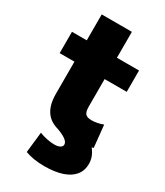

<svg xmlns="http://www.w3.org/2000/svg" viewBox="-222 -780 939 1091"><g transform="rotate(30 248.0 -235.0)"><path d="M315 10Q207 10 158.5 -33Q110 -76 110 -170V-380H13V-520H110V-690H308V-520H453V-380H308V-200Q308 -166 319.5 -153Q331 -140 360 -140Q378 -140 398 -144Q418 -148 435 -155L450 -10Q413 0 382 5Q351 10 315 10ZM257 220Q186 220 132 200L147 65Q170 74 196.5 79.5Q223 85 245 85Q262 85 273 81.5Q284 78 290 72Q296 66 296 57Q296 42 278.5 28Q261 14 224 0L399 -50Q437 -14 454.5 16.5Q472 47 472 82Q472 126 447 157Q422 188 374 204Q326 220 257 220Z"/></g></svg>

Font: M PLUS 2 Black
Style: Regular
Weight: 900
Designer: Coji Morishita
Foundry: UNDERFOREST DESIGN
Version: Version 1.001